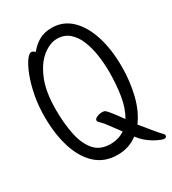

<svg xmlns="http://www.w3.org/2000/svg" viewBox="-188 -814 880 981"><g transform="rotate(-30 251.5 -323.5)"><path d="M485 66Q475 64 453.5 54Q432 44 409.5 27.5Q387 11 371 -9L361 -21Q311 18 243 18Q166 18 115.5 -28.5Q65 -75 40 -155Q15 -235 15 -337Q15 -403 26.5 -461.5Q38 -520 55 -564Q72 -608 90 -633Q108 -658 120 -658Q127 -658 132.5 -654.5Q138 -651 142 -647Q167 -678 198 -695.5Q229 -713 273 -713Q340 -713 387.5 -667.5Q435 -622 460 -543Q485 -464 485 -363Q485 -275 465.5 -197Q446 -119 406 -66Q442 -22 459.5 -0.5Q477 21 484 28.5Q491 36 494 39Q503 46 503 55Q503 66 489 66ZM270 -144Q265 -152 252 -165Q239 -178 237 -181Q235 -183 235 -188Q235 -198 250 -204.5Q265 -211 280 -211Q294 -211 301 -205Q309 -198 327 -175Q345 -152 367 -121Q395 -167 405.5 -232.5Q416 -298 416 -371Q416 -422 408.5 -472Q401 -522 384 -562.5Q367 -603 338.5 -627Q310 -651 268 -651Q227 -651 184 -617.5Q141 -584 112 -515Q83 -446 83 -339Q83 -259 96.5 -193Q110 -127 143.5 -87.5Q177 -48 238 -48Q287 -48 323 -73Z"/></g></svg>

Font: Moon Stars Kai HW
Style: Regular
Weight: 400
Designer: GuiWonder
Version: Version 1.101